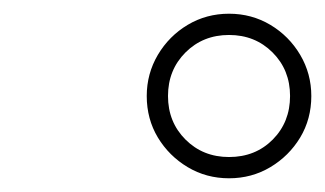

<svg xmlns="http://www.w3.org/2000/svg" viewBox="-20 -820 474 280"><path d="M314 -560Q281 -560 253.8 -576.2Q226.5 -592.5 210.2 -619.5Q194 -646.5 194 -680Q194 -712.5 210.2 -740Q226.5 -767.5 253.8 -783.8Q281 -800 314 -800Q347 -800 374.2 -783.8Q401.5 -767.5 417.8 -740Q434 -712.5 434 -680Q434 -646.5 417.8 -619.5Q401.5 -592.5 374.2 -576.2Q347 -560 314 -560ZM314 -591Q352.5 -591 377.8 -616.5Q403 -642 403 -680Q403 -718 377.5 -743.5Q352 -769 314 -769Q276 -769 250.5 -743.5Q225 -718 225 -680Q225 -642 250.5 -616.5Q276 -591 314 -591Z"/></svg>

Font: Bodoni Moda 72pt SemiBold
Style: Italic
Weight: 600
Italic angle: -13°
Designer: Owen Earl
Foundry: indestructible type
Version: Version 2.004